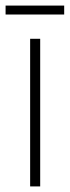

<svg xmlns="http://www.w3.org/2000/svg" viewBox="-38 -719 250 688"><path d="M106 -51H70V-580H106ZM192 -699V-667H-18V-699Z"/></svg>

Font: Noto Sans Tamil UI ExtraCondensed ExtraLight
Style: Regular
Weight: 200
Width: 2
Designer: Jelle Bosma - Monotype Design Team
Foundry: Monotype Imaging Inc.
Version: Version 2.004; ttfautohint (v1.8.4.7-5d5b)